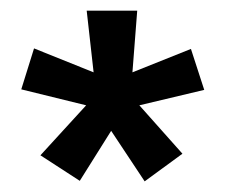

<svg xmlns="http://www.w3.org/2000/svg" viewBox="-20 -620 423 361"><path d="M56 -328 130 -280 189 -374 252 -279 323 -331 242 -422 364 -451 339 -528 229 -484 238 -600H143L156 -484L44 -529L20 -452L142 -422Z"/></svg>

Font: FilmFarsi_V5 Display
Style: Regular
Weight: 400
Designer: Borna Izadpanah
Foundry: Borna Izadpanah
Version: Version 1.000;PS 001.000;hotconv 1.0.88;makeotf.lib2.5.64775